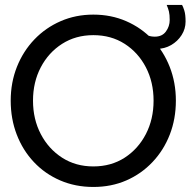

<svg xmlns="http://www.w3.org/2000/svg" viewBox="-20 -730 762 762"><path d="M111 -330.5Q111 -257 141.8 -198Q172.5 -139 226.5 -104.2Q280.5 -69.5 350.5 -69.5Q421 -69.5 474.8 -104.2Q528.5 -139 559 -198Q589.5 -257 589.5 -330.5Q589.5 -404 559 -462.8Q528.5 -521.5 474.8 -556Q421 -590.5 350.5 -590.5Q280.5 -590.5 226.5 -556Q172.5 -521.5 141.8 -462.8Q111 -404 111 -330.5ZM22.5 -330.5Q22.5 -402.5 47.2 -464.8Q72 -527 116.5 -573.5Q161 -620 220.8 -646Q280.5 -672 350.5 -672Q421 -672 480.8 -646Q540.5 -620 584.8 -573.5Q629 -527 653.5 -464.8Q678 -402.5 678 -330.5Q678 -258 653.8 -195.8Q629.5 -133.5 585.2 -86.8Q541 -40 481.5 -14Q422 12 350.5 12Q279 12 218.8 -14Q158.5 -40 114.5 -86.8Q70.5 -133.5 46.5 -195.8Q22.5 -258 22.5 -330.5ZM601.5 -536Q586 -536 572.8 -540.5Q559.5 -545 548 -551.5V-600Q555.5 -593.5 567.5 -589Q579.5 -584.5 594.5 -584.5Q623.5 -584.5 638.5 -605Q653.5 -625.5 653.5 -650.5Q653.5 -672 650.5 -684.2Q647.5 -696.5 641.5 -710.5H702.5Q706.5 -704 711.5 -688.2Q716.5 -672.5 716.5 -644.5Q716.5 -615.5 700.8 -590.8Q685 -566 659 -551Q633 -536 601.5 -536Z"/></svg>

Font: League Spartan Thin
Style: Regular
Weight: 400
Version: Version 2.002